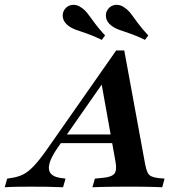

<svg xmlns="http://www.w3.org/2000/svg" viewBox="-90 -787 751 807"><path d="M152.4 -166.1Q112.1 -108.1 115.7 -76.2Q119.4 -44.4 167.7 -38.7L185.5 -36.3L175 0Q139.5 -1.6 106 -2Q72.6 -2.4 41.1 -2.4Q10.5 -2.4 -16.9 -2Q-44.4 -1.6 -70.2 0L-59.7 -36.3L-44.4 -38.7Q-14.5 -42.7 7.7 -54Q29.8 -65.3 53.2 -90.3Q76.6 -115.3 107.3 -158.9L398.4 -575H432.3L520.2 -96Q524.2 -75 529.8 -62.9Q535.5 -50.8 546 -46Q556.5 -41.1 574.2 -38.7L601.6 -36.3L591.9 0Q577.4 -0.8 558.1 -1.2Q538.7 -1.6 519 -2Q499.2 -2.4 480.6 -2.4H476.6H473.4Q451.6 -2.4 427.4 -2.4Q403.2 -2.4 379.8 -2Q356.5 -1.6 335.5 -1.2Q314.5 -0.8 298.4 0L308.9 -36.3L341.9 -39.5Q379 -42.7 390.7 -56.9Q402.4 -71 395.2 -108.9L334.7 -446.8L371.8 -480.6ZM152.4 -185.5 175.8 -221.8H417.7L424.2 -185.5ZM337.9 -619.4Q301.6 -637.1 275 -646Q248.4 -654.8 229.4 -661.7Q210.5 -668.5 196 -679.8Q177.4 -694.4 174.2 -713.7Q171 -733.1 182.3 -748.4Q194.4 -764.5 214.1 -766.5Q233.9 -768.5 252.4 -754.8Q267.7 -744.4 279.8 -728.2Q291.9 -712.1 308.1 -689.9Q324.2 -667.7 351.6 -637.9ZM519.4 -619.4Q483.1 -637.1 456.5 -646Q429.8 -654.8 410.9 -661.7Q391.9 -668.5 377.4 -679.8Q358.9 -694.4 355.6 -713.7Q352.4 -733.1 363.7 -748.4Q375.8 -764.5 395.6 -766.5Q415.3 -768.5 433.9 -754.8Q449.2 -744.4 461.3 -728.2Q473.4 -712.1 489.5 -689.9Q505.6 -667.7 533.1 -637.9Z"/></svg>

Font: Playfair 9pt
Style: Bold Italic
Weight: 700
Italic angle: -15.6°
Designer: Claus Eggers Sørensen
Foundry: Claus Eggers Sørensen
Version: Version 2.203